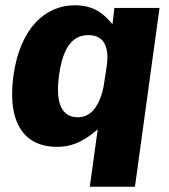

<svg xmlns="http://www.w3.org/2000/svg" viewBox="-20 -546 641 727"><path d="M491 161 584 -516H413L406 -454C373 -494 336 -526 263 -526C153 -526 57 -442 31 -261C5 -69 81 10 195 10C241 10 286 -1 350 -56L320 161ZM275 -102C220 -102 187 -145 204 -264C221 -384 266 -413 315 -413C366 -413 396 -379 384 -295L372 -217C355 -137 320 -102 275 -102Z"/></svg>

Font: United Sans ExtraBold
Style: Italic
Weight: 800
Italic angle: -8°
Designer: Pablo Impallari, Rodrigo Fuenzalida (Modified by Dan O. Williams)
Version: Version 1.000;PS 001.000;hotconv 1.0.88;makeotf.lib2.5.64775